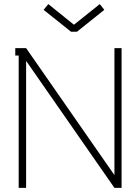

<svg xmlns="http://www.w3.org/2000/svg" viewBox="-20 -913 682 933"><path d="M340.8 -793.9 464.8 -893.1 486.8 -865.2 354 -758.8H325.2L191.9 -865.2L214.8 -893.1L337.9 -793.9ZM570.8 -679.2V0H536.1L106.9 -617.2V0H70.8V-643.1H54.2V-679.2H106.9L536.1 -62V-679.2Z"/></svg>

Font: Rawengulk
Style: Regular
Weight: 400
Version: Version 0.92